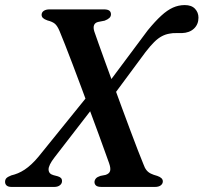

<svg xmlns="http://www.w3.org/2000/svg" viewBox="-35 -737 802 757"><path d="M313.5 -362.5 343 -327.5 180 -116.5Q156 -85.5 156.5 -68.5Q157 -51.5 175.5 -46.5L192.5 -42Q201 -39.5 205.2 -35.2Q209.5 -31 209.5 -23Q209.5 -13 201 -6.5Q192.5 0 179.5 0H10.5Q-2.5 0 -8.8 -5.5Q-15 -11 -15 -20Q-15 -29 -9.8 -34.5Q-4.5 -40 9.5 -45.5Q22.5 -48.5 35.8 -54Q49 -59.5 62.2 -68.2Q75.5 -77 89.2 -89.8Q103 -102.5 117 -119.5ZM337 -612.5Q342 -598 352.8 -567.5Q363.5 -537 378.5 -496Q393.5 -455 410.5 -408.2Q427.5 -361.5 445 -314Q462.5 -266.5 478.8 -223Q495 -179.5 508.5 -144.8Q522 -110 530.5 -89.5Q535.5 -75 542.5 -66.2Q549.5 -57.5 559.8 -52.5Q570 -47.5 585 -43.5Q607 -36 607 -22Q607 -12.5 598.8 -6.2Q590.5 0 576.5 0H365.5Q349.5 0 343.5 -5.5Q337.5 -11 337.5 -19.5Q338 -27.5 343.2 -33.5Q348.5 -39.5 361 -43.5L381.5 -47.5Q396.5 -52.5 399.2 -63.5Q402 -74.5 395 -94Q390.5 -106.5 379.8 -136.2Q369 -166 354 -207.5Q339 -249 321.2 -296.2Q303.5 -343.5 285.8 -391.8Q268 -440 251.2 -483.8Q234.5 -527.5 221.2 -561.5Q208 -595.5 200 -614Q191.5 -634.5 181.8 -643Q172 -651.5 152 -656.5Q139.5 -661 134.2 -666.2Q129 -671.5 129 -679Q129.5 -689 138 -694.5Q146.5 -700 160.5 -700H374.5Q389.5 -700 396 -695Q402.5 -690 402.5 -680.5Q402.5 -672 396 -666Q389.5 -660 377.5 -655.5L352 -650.5Q339.5 -647.5 335.8 -637.8Q332 -628 337 -612.5ZM403.5 -349 368.5 -377.5 547.5 -617.5Q577 -653.5 600.8 -675.2Q624.5 -697 646.8 -707Q669 -717 693.5 -717Q720 -717 733.8 -702.5Q747.5 -688 747.5 -667.5Q747.5 -641 729.8 -624.2Q712 -607.5 682 -606.5Q668.5 -606 657.8 -606.5Q647 -607 634 -604.5Q618 -602 603.2 -594.2Q588.5 -586.5 573.2 -571.5Q558 -556.5 539 -532Z"/></svg>

Font: Fraunces Medium
Style: Italic
Weight: 500
Italic angle: -16°
Version: Version 1.000;[b76b70a41]